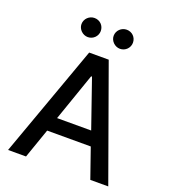

<svg xmlns="http://www.w3.org/2000/svg" viewBox="-165 -1054 1030 1171"><g transform="rotate(20 350.0 -468.5)"><path d="M141.3 0 208.5 -192.5H491.5L558.6 0H675.1L413.4 -727.3H286.6L24.9 0ZM182.9 -874.6C182.9 -841.6 212.4 -812.9 245.7 -812.9C281.2 -812.9 308.2 -841.6 308.2 -874.6C308.2 -909.8 281.2 -936.8 245.7 -936.8C212.4 -936.8 182.9 -909.8 182.9 -874.6ZM239.3 -284.8 347.3 -595.2H353L460.6 -284.8ZM391.7 -874.6C391.7 -841.6 421.2 -812.9 454.5 -812.9C490.1 -812.9 517 -841.6 517 -874.6C517 -909.8 490.1 -936.8 454.5 -936.8C421.2 -936.8 391.7 -909.8 391.7 -874.6Z"/></g></svg>

Font: Margiela Sans Medium
Style: Regular
Weight: 500
Designer: Stefan Endress, Andreas Faust
Version: Version 1.100;FEAKit 1.0